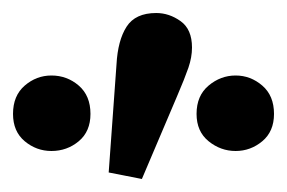

<svg xmlns="http://www.w3.org/2000/svg" viewBox="-20 -824 441 295"><path d="M59 -592Q36 -592 18 -607Q0 -622 0 -649Q0 -677 18 -692.5Q36 -708 59 -708Q83 -708 101 -692.5Q119 -677 119 -649Q119 -622 101 -607Q83 -592 59 -592ZM198 -549 147 -559 159 -725Q161 -762 174.5 -783Q188 -804 220 -804Q240 -804 257.5 -791.5Q275 -779 275 -751Q275 -736 269.5 -720Q264 -704 252 -676ZM342 -592Q319 -592 300.5 -607Q282 -622 282 -649Q282 -677 300.5 -692.5Q319 -708 342 -708Q365 -708 383 -692.5Q401 -677 401 -649Q401 -622 383 -607Q365 -592 342 -592Z"/></svg>

Font: Source Serif 4
Style: Bold
Weight: 700
Designer: Frank Grießhammer
Foundry: Adobe
Version: Version 4.005;hotconv 1.1.0;makeotfexe 2.6.0